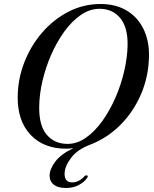

<svg xmlns="http://www.w3.org/2000/svg" viewBox="-20 -732 771 960"><path d="M483 -712Q558 -712 612.5 -679.8Q667 -647.5 696.2 -589.5Q725.5 -531.5 725 -455Q724 -352.5 686 -263Q648 -173.5 581.8 -107.2Q515.5 -41 430.5 -8.5Q367.5 15 335.5 57.2Q303.5 99.5 303 136.5Q302.5 180 342 180Q358 180 374 171.8Q390 163.5 401.5 150Q409 143 414.5 145Q423 147 415 158.5Q402.5 177.5 374.5 192.8Q346.5 208 310 208Q270 208 249 191.5Q228 175 228 145Q228.5 113.5 256.5 76Q284.5 38.5 347.5 8.5Q328 11.5 311 11.5Q198.5 11.5 133 -57.8Q67.5 -127 68.5 -247Q69 -336 101.2 -419.2Q133.5 -502.5 190.2 -568.5Q247 -634.5 322 -673.2Q397 -712 483 -712ZM176 -197Q175 -103.5 214 -58Q253 -12.5 318 -12.5Q365.5 -12.5 409.8 -43.5Q454 -74.5 491.5 -126.8Q529 -179 557.2 -243.8Q585.5 -308.5 601.2 -377Q617 -445.5 618 -508Q619 -596 580.8 -642Q542.5 -688 478 -688Q429 -688 384.2 -657.2Q339.5 -626.5 301.8 -574.5Q264 -522.5 236 -458.5Q208 -394.5 192.2 -326.8Q176.5 -259 176 -197Z"/></svg>

Font: Fraunces 72pt
Style: Italic
Weight: 400
Italic angle: -16°
Version: Version 1.000;[b76b70a41]